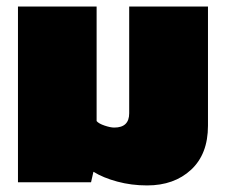

<svg xmlns="http://www.w3.org/2000/svg" viewBox="-20 -560 694 590"><path d="M432.1 9.8Q383.8 9.8 340.3 -2Q296.9 -13.7 267.1 -32.2L259.8 0H35.2V-540H276.9V-188Q283.2 -180.2 301.3 -174.1Q319.3 -168 331.1 -168Q377 -168 377 -211.9V-540H619.1V-173.8Q619.1 -86.4 567.1 -38.3Q515.1 9.8 432.1 9.8Z"/></svg>

Font: Kanit Black
Style: Regular
Weight: 900
Designer: Katatrad Team
Foundry: CadsonDemak
Version: Version 1.000;PS 001.000;hotconv 1.0.88;makeotf.lib2.5.64775